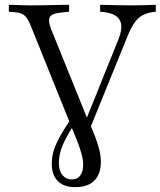

<svg xmlns="http://www.w3.org/2000/svg" viewBox="-20 -591 672 804"><path d="M295.2 192.7Q246.8 192.7 221.8 166.9Q196.8 141.1 196.8 95.2Q196.8 70.2 203.2 45.6Q209.7 21 227.4 -12.5Q245.2 -46 279 -96.8L292.7 -74.2Q266.1 -32.3 251.6 -2.8Q237.1 26.6 231.9 48.8Q226.6 71 226.6 92.7Q226.6 125 241.9 142.7Q257.3 160.5 280.6 160.5Q304 160.5 316.1 144Q328.2 127.4 328.2 98.4Q328.2 79.8 322.6 57.3Q316.9 34.7 300.8 -8.1L341.1 -105.6Q364.5 -54.8 377.8 -20.2Q391.1 14.5 396.8 39.5Q402.4 64.5 402.4 87.9Q402.4 137.1 375.4 164.9Q348.4 192.7 295.2 192.7ZM305.6 5.6 112.1 -475Q103.2 -498.4 94.8 -511.7Q86.3 -525 75 -531.5Q63.7 -537.9 45.2 -539.5L16.9 -541.9V-571Q30.6 -571 46.4 -570.2Q62.1 -569.4 79 -569Q96 -568.5 112.1 -568.5H115.3H114.5Q135.5 -568.5 157.7 -569Q179.8 -569.4 200.4 -569.8Q221 -570.2 238.3 -570.6Q255.6 -571 269.4 -571V-541.9L237.9 -538.7Q199.2 -535.5 189.5 -521Q179.8 -506.5 193.5 -470.2L349.2 -85.5L333.1 -71.8L475.8 -425.8Q496.8 -478.2 481.9 -506Q466.9 -533.9 416.1 -540.3L399.2 -541.9V-571Q430.6 -570.2 466.1 -569.4Q501.6 -568.5 532.3 -568.5Q562.1 -568.5 587.1 -569.4Q612.1 -570.2 632.3 -571V-541.9L619.4 -540.3Q592.7 -536.3 574.6 -525.8Q556.5 -515.3 541.9 -494Q527.4 -472.6 512.1 -434.7L333.1 5.6Z"/></svg>

Font: Playfair 5pt SemiExpanded Light Light
Style: Regular
Weight: 300
Version: Version 2.203